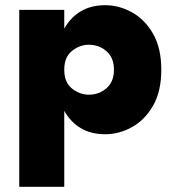

<svg xmlns="http://www.w3.org/2000/svg" viewBox="-20 -498 671 738"><path d="M227 220H54V-460H227V-388Q251 -431 290.5 -454.5Q330 -478 384 -478Q438 -478 487.5 -450.5Q537 -423 568.5 -368Q600 -313 600 -230Q600 -147 568.5 -92Q537 -37 487.5 -9.5Q438 18 384 18Q330 18 290.5 -5.5Q251 -29 227 -72ZM418 -230Q418 -276 389.5 -301Q361 -326 321 -326Q287 -326 257 -302.5Q227 -279 227 -230Q227 -181 257 -157.5Q287 -134 321 -134Q361 -134 389.5 -159Q418 -184 418 -230Z"/></svg>

Font: Jost* Heavy
Style: Regular
Weight: 800
Version: Version 3.7